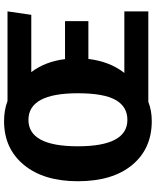

<svg xmlns="http://www.w3.org/2000/svg" viewBox="69 -819 767 945"><g transform="rotate(-90 452.5 -346.5)"><path d="M635 -295Q622 -189 566 -118H869V0H424Q381 17 329 17Q193 17 113 -79.5Q33 -176 33 -347Q33 -515 113.5 -612.5Q194 -710 329 -710Q383 -710 428 -693H869L852 -576H570Q622 -508 634 -410H821V-295ZM335 -103Q400 -103 433 -161Q466 -219 466 -347Q466 -590 335 -590Q205 -590 205 -347Q205 -103 335 -103Z"/></g></svg>

Font: FiraGO
Style: Bold
Weight: 700
Designer: bBox Type
Foundry: bBox Type GmbH
Version: Version 1.001;PS 001.001;hotconv 1.0.88;makeotf.lib2.5.64775